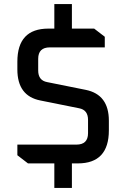

<svg xmlns="http://www.w3.org/2000/svg" viewBox="-20 -800 618 940"><path d="M65 -40V-92H354Q411 -92 411 -148V-213Q411 -262 367 -270L178 -308Q65 -330 65 -460V-498Q65 -660 217 -660H246V-780H332V-660H441L493 -620V-568H224Q167 -568 167 -512V-455Q167 -406 211 -398L400 -360Q513 -337 513 -209V-162Q513 0 361 0H332V120H246V0H117Z"/></svg>

Font: Oxanium ExtraLight Medium
Style: Regular
Weight: 500
Version: Version 2.000